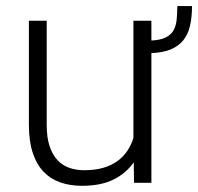

<svg xmlns="http://www.w3.org/2000/svg" viewBox="-20 -596 646 626"><path d="M606 -576.2Q606 -540 599.6 -512.2Q593.3 -484.4 577.9 -465.1Q562.5 -445.8 537.1 -435.1Q511.7 -424.3 473.6 -422.9V0H417L416 -66.9Q391.1 -30.8 349.9 -10.5Q308.6 9.8 247.6 9.8Q208.5 9.8 176.8 -1.2Q145 -12.2 122.1 -36.1Q99.1 -60.1 86.7 -97.9Q74.2 -135.7 74.2 -189.9V-528.3H132.3V-189Q132.3 -146.5 142.1 -118.2Q151.9 -89.8 168.5 -72.8Q185.1 -55.7 207.3 -48.3Q229.5 -41 254.4 -41Q289.6 -41 316.4 -48.8Q343.3 -56.6 362.8 -70.8Q382.3 -85 395 -104Q407.7 -123 415 -146V-528.3H473.6V-463.9Q502 -465.3 518.8 -473.1Q535.6 -481 544.4 -494.9Q553.2 -508.8 555.7 -529.3Q558.1 -549.8 558.1 -576.2Z"/></svg>

Font: Melbourne
Style: Light
Weight: 300
Designer: Google
Version: Version 2.000980; 2014